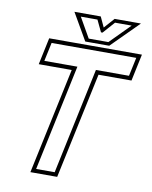

<svg xmlns="http://www.w3.org/2000/svg" viewBox="-93 -927 786 995"><g transform="rotate(10 300.0 -429.0)"><path d="M136.5 0 255.5 -558.5H82L112 -700H600L570 -558.5H396.5L277.5 0ZM163 -21.5H260.5L379 -580.5H553L574 -678.5H128.5L107.5 -580.5H281.5ZM299 -716 217 -858H355.5L380.5 -804L428.5 -858H567L425 -716ZM314 -734H417.5L521.5 -839H434L379 -777H371L341.5 -839H254Z"/></g></svg>

Font: Tourney ExtraLight
Style: Italic
Weight: 250
Italic angle: -12°
Version: Version 1.015